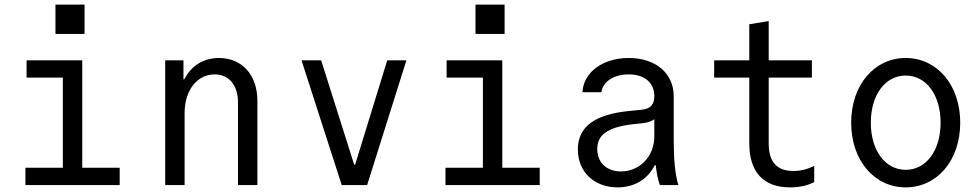

<svg xmlns="http://www.w3.org/2000/svg" viewBox="-20 -801 4240 831"><path d="M90 0H498V-75H336V-540H95V-465H252V-75H90ZM220 -654H346V-781H220Z M695 0H779V-312C779 -410 833 -479 909 -479C971 -479 1010 -432 1010 -358V0H1094V-365C1094 -476 1028 -550 928 -550C860 -550 807 -516 778 -458H774V-540H695Z M1459 0H1569L1739 -540H1656L1517 -88H1513L1370 -540H1285Z M1908 0H2316V-75H2154V-540H1913V-465H2070V-75H1908ZM2038 -654H2164V-781H2038Z M2812 -385C2812 -348 2795 -330 2757 -326L2707 -321C2555 -307 2481 -253 2481 -154C2481 -57 2552 10 2653 10C2726 10 2783 -25 2814 -86H2818C2822 -51 2828 -22 2836 0H2916C2902 -47 2896 -109 2896 -193V-384C2896 -484 2818 -550 2701 -550C2589 -550 2505 -488 2501 -402H2583C2589 -448 2637 -479 2701 -479C2770 -479 2812 -443 2812 -385ZM2812 -285V-210C2812 -124 2748 -59 2668 -59C2606 -59 2565 -97 2565 -156C2565 -218 2611 -250 2716 -263L2764 -268C2784 -271 2800 -276 2812 -285Z M3307 -181V-465H3494V-540H3307V-710L3223 -696V-540H3071V-465H3223V-181C3223 -56 3284 10 3400 10C3440 10 3476 2 3504 -13V-83C3474 -68 3444 -61 3414 -61C3342 -61 3307 -100 3307 -181Z M3900 10C4036 10 4136 -107 4136 -270C4136 -433 4036 -550 3900 -550C3764 -550 3664 -433 3664 -270C3664 -107 3764 10 3900 10ZM3900 -66C3811 -66 3749 -150 3749 -270C3749 -390 3811 -474 3900 -474C3989 -474 4051 -390 4051 -270C4051 -150 3989 -66 3900 -66Z"/></svg>

Font: CommitMonoNiceRocks
Style: Regular
Weight: 400
Monospace: yes
Designer: Eigil Nikolajsen
Foundry: Eigil Nikolajsen
Version: Version 1.143